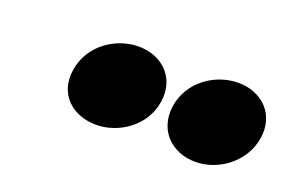

<svg xmlns="http://www.w3.org/2000/svg" viewBox="-43 -881 646 431"><g transform="rotate(20 280.0 -666.0)"><path d="M201 -568C255 -568 312 -606 321 -667C330 -727 287 -766 232 -766C178 -766 121 -729 111 -667C101 -604 147 -568 201 -568ZM439 -566C494 -566 550 -607 559 -667C568 -727 525 -766 470 -766C416 -766 359 -729 349 -667C340 -606 383 -566 439 -566Z"/></g></svg>

Font: Asimov Print
Style: EIt
Weight: 500
Designer: Google
Version: Version 2.000980; 2014